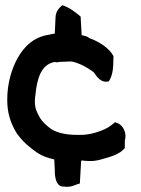

<svg xmlns="http://www.w3.org/2000/svg" viewBox="-20 -611 544 743"><path d="M8 -225C8 -175 20 -139 39 -105L40 -104V-103C43 -99 47 -91 51 -87C71 -60 98 -38 124 -20C145 -6 165 0 190 6L192 46V47C192 48 189 114 227 111C256 115 271 104 279 102L289 99L294 11C295 11 296 10 298 10C305 11 314 12 322 12H334C345 12 355 10 364 8C403 -3 442 -12 463 -38V-67C472 -94 457 -128 433 -135L425 -138C409 -124 394 -113 368 -104C346 -96 322 -89 291 -89H279C239 -89 203 -96 179 -111C161 -124 143 -140 133 -158C123 -176 115 -192 115 -216V-225C115 -231 116 -236 117 -242V-243C123 -308 140 -362 191 -371L201 -370H203C210 -372 218 -372 226 -372H227C237 -373 247 -373 258 -373C289 -366 318 -350 342 -332C347 -328 363 -292 394 -295L401 -296C420 -324 418 -362 419 -389V-394C404 -424 362 -451 327 -463C326 -463 325 -464 325 -464C318 -471 305 -473 296 -475L292 -547C271 -564 251 -581 221 -591C208 -580 196 -566 195 -545L192 -481C186 -480 179 -479 171 -477C109 -468 73 -430 48 -386C25 -344 8 -289 8 -225Z"/></svg>

Font: SolarCharger
Style: 950
Weight: 900
Designer: Mew Too
Foundry: Cannot Into Space Fonts/KineticPlasma Fonts
Version: Version 1.100